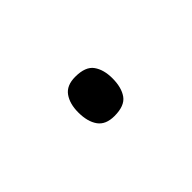

<svg xmlns="http://www.w3.org/2000/svg" viewBox="-23 -162 266 266"><g transform="rotate(-45 109.5 -29.5)"><path d="M76 -30Q76 -47 83.5 -57.5Q91 -68 108 -68Q128 -68 135.5 -57.5Q143 -47 143 -30Q143 -12 135.5 -1.5Q128 9 108 9Q91 9 83.5 -1.5Q76 -12 76 -30Z"/></g></svg>

Font: Noto Sans Kannada ExtraLight
Style: Regular
Weight: 200
Designer: Jelle Bosma - Monotype Design Team
Foundry: Monotype Imaging Inc.
Version: Version 2.005; ttfautohint (v1.8.4.7-5d5b)